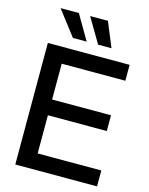

<svg xmlns="http://www.w3.org/2000/svg" viewBox="-136 -1026 861 1110"><g transform="rotate(15 294.5 -470.5)"><path d="M66.4 0V-727.5H555.7V-632.3H174.8V-418H527.3V-323.7H174.8V-95.2H555.7V0ZM198.7 -793 85.4 -940.9H194.8L281.2 -793ZM349.6 -793 262.2 -940.9H368.7L429.7 -793Z"/></g></svg>

Font: Inter Display Medium
Style: Regular
Weight: 500
Designer: Rasmus Andersson
Foundry: rsms
Version: Version 4.001;git-9221beed3